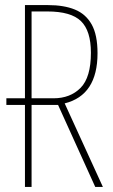

<svg xmlns="http://www.w3.org/2000/svg" viewBox="-20 -734 444 754"><path d="M169 -714Q231 -714 274 -696.5Q317 -679 340 -638Q363 -597 363 -525Q363 -360 234 -328L384 0H354L208 -322H104V0H78V-322H5V-348H78V-714ZM166 -689H104V-348H190Q256 -348 296.5 -389Q337 -430 337 -527Q337 -613 298 -651Q259 -689 166 -689Z"/></svg>

Font: Noto Sans ExtraCondensed Thin
Style: Regular
Weight: 100
Width: 2
Designer: Monotype Design Team
Foundry: Monotype Imaging Inc.
Version: Version 2.013; ttfautohint (v1.8.4.7-5d5b)